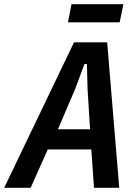

<svg xmlns="http://www.w3.org/2000/svg" viewBox="-57 -901 658 921"><path d="M394 0 381 -184H172L90 0H-37L298 -698H457L515 0ZM363 -475 360 -594H348L304 -475L221 -281H375ZM286 -881H535L517 -794H269Z"/></svg>

Font: IBM Plex Sans Cond SmBld
Style: Italic
Weight: 600
Width: 3
Italic angle: -11°
Designer: Mike Abbink, Paul van der Laan, Pieter van Rosmalen
Foundry: Bold Monday
Version: Version 1.3